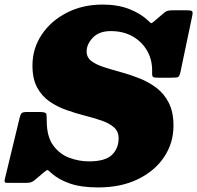

<svg xmlns="http://www.w3.org/2000/svg" viewBox="-57 -795 863 840"><path d="M322 -570Q322 -544 342.5 -528.2Q363 -512.5 397 -501.5Q431 -490.5 471.5 -479.5Q512 -468.5 552.5 -452.5Q593 -436.5 627 -411Q661 -385.5 681.5 -345.2Q702 -305 702 -245Q702 -170 661.5 -108.8Q621 -47.5 546.8 -11.2Q472.5 25 372 25Q297.5 25 247.8 7.5Q198 -10 168 -37.5Q155.5 -49 152 -50.8Q148.5 -52.5 135 -41L94 -6.5Q87 -0.5 79.2 2.2Q71.5 5 57 5H-4Q-21 5 -30.2 4.8Q-39.5 4.5 -36 -11L29 -280Q32.5 -294.5 37.5 -299.8Q42.5 -305 61 -305H118Q144.5 -305 146 -295.5Q147.5 -286 147.5 -264Q148 -196.5 176.2 -158.2Q204.5 -120 246.8 -104.5Q289 -89 332 -89Q403.5 -89 432.8 -117.5Q462 -146 462 -190Q462 -220 441.5 -238Q421 -256 387.5 -267.5Q354 -279 313.8 -289.2Q273.5 -299.5 233.2 -313.8Q193 -328 159.5 -351.2Q126 -374.5 105.5 -412.2Q85 -450 85 -508Q85 -583 125.5 -643.5Q166 -704 235.5 -739.5Q305 -775 392 -775Q457.5 -775 507.5 -755.8Q557.5 -736.5 591 -705Q599 -697.5 602 -694.5Q605 -691.5 614 -699L664 -741.5Q671 -747 679.8 -748.5Q688.5 -750 702 -750H759Q780 -750 783.8 -745.5Q787.5 -741 783.5 -723L732.5 -480Q728 -458.5 719.5 -456.8Q711 -455 686 -455H634Q617 -455 612.5 -458.5Q608 -462 608.5 -477.5Q610.5 -530.5 587.5 -571.5Q564.5 -612.5 523.2 -635.8Q482 -659 428 -659Q376.5 -659 349.2 -630.2Q322 -601.5 322 -570Z"/></svg>

Font: Besley* Fatface
Style: Italic
Weight: 900
Italic angle: -13°
Designer: Owen Earl
Foundry: indestructible type*
Version: Version 3.000; ttfautohint (v1.8.3)